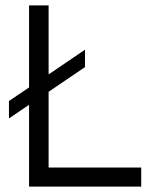

<svg xmlns="http://www.w3.org/2000/svg" viewBox="-20 -687 561 707"><path d="M159 -70V-349L293 -440V-504L159 -413V-667H87V-365L13 -315V-251L87 -301V0H500V-70H159Z"/></svg>

Font: Maven Pro
Style: Regular
Weight: 400
Designer: Joe Prince
Foundry: Joe Prince
Version: Version 1.003